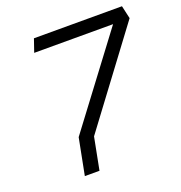

<svg xmlns="http://www.w3.org/2000/svg" viewBox="-131 -842 897 954"><g transform="rotate(-20 317.0 -365.0)"><path d="M156 0H233.5L266.5 -170L633.5 -661.5L618 -730H152.5L129 -661.5H546L193.5 -192.5Z"/></g></svg>

Font: Monaspace Krypton Light
Style: Italic
Weight: 300
Italic angle: -11°
Designer: Riley Cran & the Lettermatic Team
Foundry: Lettermatic
Version: Version 1.101 (Monaspace Krypton)